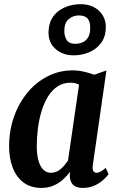

<svg xmlns="http://www.w3.org/2000/svg" viewBox="-20 -910 583 940"><path d="M434.5 -102.5Q431.5 -80 437.2 -72Q443 -64 453 -64Q460.5 -64 471.2 -69.2Q482 -74.5 497.5 -88L511.5 -57.5Q506 -49 489.5 -32.8Q473 -16.5 446.5 -3.2Q420 10 385 10Q353.5 10 338 -5Q322.5 -20 321.5 -51.5L323.5 -69.5Q307.5 -48 287.2 -30Q267 -12 241.2 -1Q215.5 10 182 10Q130.5 10 95.2 -16.5Q60 -43 42.2 -89.2Q24.5 -135.5 24.5 -194.5Q24.5 -254 39.2 -308.8Q54 -363.5 81.8 -410.2Q109.5 -457 148 -491.8Q186.5 -526.5 233.8 -546Q281 -565.5 335 -565.5Q363 -565.5 392 -558.8Q421 -552 441.5 -544L501 -565ZM367 -495.5Q358 -500.5 347.5 -502.8Q337 -505 325 -505Q289.5 -505 262.2 -487.2Q235 -469.5 215.5 -438.2Q196 -407 183.8 -367Q171.5 -327 165.8 -283Q160 -239 160 -195.5Q160 -150.5 169 -121.2Q178 -92 193.5 -78Q209 -64 228.5 -64Q243.5 -64 255.8 -69.2Q268 -74.5 278.2 -83.2Q288.5 -92 297 -102.8Q305.5 -113.5 313 -124ZM341 -639Q287.5 -639 252.5 -669.8Q217.5 -700.5 217.5 -750.5Q218 -789 232 -815.2Q246 -841.5 269.2 -858Q292.5 -874.5 320 -882Q347.5 -889.5 374 -889.5Q430.5 -889.5 464.2 -857.5Q498 -825.5 498 -778.5Q498 -730.5 474.8 -699.5Q451.5 -668.5 415.5 -653.8Q379.5 -639 341 -639ZM348.5 -695.5Q366.5 -695.5 383.2 -702.2Q400 -709 410.8 -726Q421.5 -743 421.5 -773.5Q422 -805 408.5 -819.8Q395 -834.5 365 -834.5Q338.5 -834.5 316.8 -816.8Q295 -799 295 -759.5Q294.5 -733.5 306.2 -714.5Q318 -695.5 348.5 -695.5Z"/></svg>

Font: Merriweather 24pt SemiCondensed
Style: Bold Italic
Weight: 700
Width: 4
Italic angle: -7.8°
Designer: Eben Sorkin
Foundry: Eben Sorkin
Version: Version 2.101